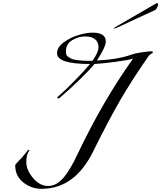

<svg xmlns="http://www.w3.org/2000/svg" viewBox="-20 -1180 1018 1212"><path d="M564 -796Q602 -851 602 -882.5Q602 -914 580 -932Q558 -950 517 -950Q476 -950 436 -926.5Q396 -903 396 -854Q396 -831 408 -823Q420 -815 428 -810.5Q436 -806 450.5 -803.5Q465 -801 475.5 -799.5Q486 -798 504 -797Q524 -796 534 -796ZM166 -230Q146 -206 146 -156.5Q146 -107 188.5 -56.5Q231 -6 283.5 -6Q336 -6 379.5 -56.5Q423 -107 470 -208Q631 -546 820 -810Q787 -800 703.5 -789Q620 -778 576 -776Q550 -743 486 -680.5Q422 -618 370 -574Q354 -558 348 -558Q342 -558 342 -562Q342 -569 365 -587.5Q388 -606 453 -672.5Q518 -739 548 -776Q340 -776 340 -844Q340 -882 383.5 -913.5Q427 -945 477.5 -959.5Q528 -974 564 -974Q648 -974 648 -918Q648 -885 592 -798Q728 -805 812 -836Q830 -843 873.5 -849.5Q917 -856 931.5 -856Q946 -856 946 -850Q946 -848 933.5 -839.5Q921 -831 918 -826Q810 -671 736.5 -543.5Q663 -416 568 -224Q452 12 242 12Q178 12 127 -28.5Q76 -69 76 -136Q76 -142 95 -161Q114 -180 128.5 -197.5Q143 -215 150.5 -224.5Q158 -234 160 -234Q166 -234 166 -230ZM720 -1016 958 -1154Q967 -1160 974 -1160Q978 -1160 978 -1152Q978 -1144 971.5 -1131.5Q965 -1119 958 -1116Q926 -1102 862 -1072Q710 -1000 704 -1000Q698 -1000 698 -1001.5Q698 -1003 720 -1016Z"/></svg>

Font: Miama
Style: Regular
Weight: 400
Italic angle: 16.5°
Designer: Linus Romer
Foundry: Linus Romer
Version: 0.32